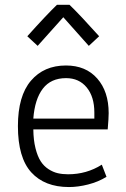

<svg xmlns="http://www.w3.org/2000/svg" viewBox="-20 -754 511 779"><path d="M236.8 -684.1 132.8 -567.9 90.8 -606.9Q166.5 -691.4 210.9 -734.4H262.2Q306.6 -691.4 382.3 -606.9L340.3 -567.9ZM248 -437Q186.5 -437 153.8 -394.3Q121.1 -351.6 115.2 -272.9H362.8V-297.4Q362.8 -361.3 331.8 -399.2Q300.8 -437 248 -437ZM256.3 -46.9Q331.5 -46.9 393.1 -85.9L412.1 -36.6Q378.9 -16.1 337.9 -5.6Q296.9 4.9 259.8 4.9Q161.1 4.9 106.9 -54.7Q52.7 -114.3 52.7 -242.2Q52.7 -364.7 105.5 -426.5Q158.2 -488.3 247.6 -488.3Q328.1 -488.3 374.5 -435.5Q420.9 -382.8 420.9 -294.9Q420.9 -274.9 417 -229H115.2Q115.7 -185.5 124 -152.6Q132.3 -119.6 145 -99.9Q157.7 -80.1 176.5 -67.9Q195.3 -55.7 214.4 -51.3Q233.4 -46.9 256.3 -46.9Z"/></svg>

Font: Anaheim
Style: Regular
Weight: 400
Designer: vernon adams
Foundry: vernon adams
Version: Version 1.002; ttfautohint (v0.93.5-3d13) -l 8 -r 50 -G 200 